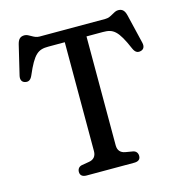

<svg xmlns="http://www.w3.org/2000/svg" viewBox="-107 -821 868 918"><g transform="rotate(-15 327.0 -362.0)"><path d="M163.5 -700C134.5 -700 118 -724.5 95.5 -724.5C74 -724.5 64 -713.5 58 -689L23.5 -544.5C18.5 -523.5 26.5 -510.5 42.5 -507.5C57.5 -504 69 -510.5 77.5 -530C119.5 -628 141.5 -642.5 192.5 -642.5H273.5V-103.5C273.5 -77.5 259.5 -63.5 237.5 -60L202 -54C186 -51.5 178 -40 178 -26C178 -9.5 188.5 0 209.5 0H445C466 0 476.5 -9 476.5 -25.5C476.5 -40 468.5 -51.5 452.5 -54L417 -60C394.5 -64 381 -77.5 381 -103.5V-642.5H462C512.5 -642.5 535 -628 577 -530C585.5 -510.5 597 -504 612 -507.5C628 -510.5 636 -523.5 631 -544.5L596.5 -689C590.5 -713.5 580 -724.5 559 -724.5C536.5 -724.5 519.5 -700 491 -700Z"/></g></svg>

Font: dr Title
Style: Regular
Weight: 400
Version: Version 1.000;hotconv 1.0.109;makeotfexe 2.5.65596